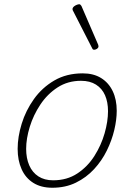

<svg xmlns="http://www.w3.org/2000/svg" viewBox="-20 -864 629 903"><path d="M226 19Q173 19 136.5 -4Q100 -27 81.5 -68.5Q63 -110 63 -164Q63 -220 82 -282Q101 -344 139.5 -398Q178 -452 235.5 -485.5Q293 -519 369 -519Q420 -519 455.5 -497Q491 -475 510 -435.5Q529 -396 529 -343Q529 -301 517.5 -252.5Q506 -204 482.5 -156Q459 -108 422.5 -68.5Q386 -29 337 -5Q288 19 226 19ZM230 -16Q295 -16 343.5 -48Q392 -80 424 -130.5Q456 -181 472 -237Q488 -293 488 -341Q488 -384 474 -416Q460 -448 431.5 -466Q403 -484 361 -484Q299 -484 251 -453Q203 -422 170 -372.5Q137 -323 120 -267.5Q103 -212 103 -164Q103 -120 117.5 -86.5Q132 -53 160.5 -34.5Q189 -16 230 -16ZM423 -630Q420 -630 418 -631Q416 -632 414 -636L322 -816Q321 -819 321 -821.5Q321 -824 322 -826Q324 -831 329.5 -835Q335 -839 341.5 -841.5Q348 -844 353 -844Q358 -844 363 -836L442 -653Q443 -650 443 -647.5Q443 -645 443 -643Q441 -637 434.5 -633.5Q428 -630 423 -630Z"/></svg>

Font: Playwrite RO Thin
Style: Regular
Weight: 250
Version: Version 1.002